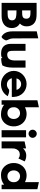

<svg xmlns="http://www.w3.org/2000/svg" viewBox="1547 -2345 821 3955"><g transform="rotate(90 1957.5 -367.5)"><path d="M39 10H313C452 10 558 -60 558 -199C558 -278 522 -333 465 -367C500 -399 523 -444 523 -504C523 -631 445 -703 319 -709C304 -710 287 -711 271 -711H39ZM261 -114H194V-296H209C235 -296 267 -296 300 -292C362 -287 399 -261 399 -205C399 -131 336 -114 261 -114ZM216 -413H194V-585H216C307 -585 365 -580 365 -498C365 -413 301 -413 216 -413Z M735 10H737C775 10 814 -74 813 -83C805 -127 771 -159 771 -224L769 -745L625 -714L626 -210C626 -104 664 -26 735 10Z M883 -483V-203C883 -190 883 -176 884 -164C889 -56 947 10 1055 19C1083 22 1113 20 1141 16C1155 10 1166 2 1176 -8V18H1186C1244 18 1290 9 1328 -7C1358 -63 1372 -130 1372 -213V-483H1226V-274C1226 -177 1200 -116 1123 -107C1118 -106 1113 -105 1108 -105C1055 -105 1032 -133 1028 -191C1027 -208 1027 -225 1027 -243V-483Z M1592 -200H1977V-210C1977 -222 1977 -235 1976 -247C1968 -401 1853 -505 1711 -505C1563 -505 1440 -388 1440 -241C1440 -95 1563 23 1711 23C1814 23 1903 -21 1955 -107L1961 -117L1950 -121C1927 -131 1873 -152 1828 -145C1791 -111 1754 -97 1715 -99C1654 -102 1605 -145 1592 -200ZM1831 -297H1594C1607 -349 1651 -392 1713 -392C1771 -392 1817 -353 1831 -297Z M2342 23C2482 23 2575 -89 2583 -220C2593 -378 2488 -493 2360 -503C2350 -504 2340 -505 2327 -505C2277 -505 2231 -492 2190 -471V-758L2045 -727V10H2137V0C2137 -8 2137 -26 2138 -42C2182 -5 2248 23 2342 23ZM2189 -237C2189 -247 2189 -254 2190 -265C2200 -323 2246 -370 2312 -370C2384 -370 2431 -312 2431 -241C2431 -168 2384 -110 2312 -110C2239 -110 2189 -159 2189 -237Z M2652 -629C2652 -583 2689 -545 2735 -545C2780 -545 2819 -582 2819 -629C2819 -675 2781 -714 2735 -714C2689 -714 2652 -675 2652 -629ZM2809 10V-494H2662V10Z M3305 -466 3296 -470C3284 -475 3252 -498 3179 -498C3118 -498 3066 -466 3037 -430V-494L2892 -463V10H3037V-201C3037 -220 3038 -237 3040 -255C3051 -305 3083 -358 3144 -363C3148 -363 3153 -365 3157 -365C3207 -365 3225 -349 3234 -343L3244 -336Z M3581 23C3675 23 3739 -4 3784 -42C3785 -29 3785 -8 3785 0V10H3877V-727L3732 -758V-471C3692 -491 3645 -505 3595 -505C3582 -505 3572 -504 3562 -503C3434 -493 3328 -378 3338 -220C3346 -89 3440 23 3581 23ZM3733 -246C3733 -236 3732 -227 3732 -216C3722 -154 3676 -110 3609 -110C3537 -110 3490 -168 3490 -241C3490 -312 3538 -370 3609 -370C3678 -370 3733 -318 3733 -246Z"/></g></svg>

Font: Bluebird
Style: SfBd
Weight: 700
Designer: Jasper
Foundry: Cannot Into Space Fonts
Version: Version 0.98